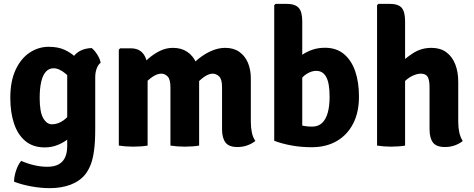

<svg xmlns="http://www.w3.org/2000/svg" viewBox="-20 -756 2459 997"><path d="M502.5 -430Q489.5 -420.5 482 -400Q474.5 -379.5 474.5 -354.5V-86.5Q474.5 -18 468.2 26.8Q462 71.5 450.5 100Q439 128.5 423.5 148.5Q394.5 185 346.5 203Q298.5 221 239 221Q192 221 141.8 211.8Q91.5 202.5 53 187.5Q53 161 63.5 129.5Q74 98 90 79.5Q122 93.5 157.2 101.8Q192.5 110 225 110Q263.5 110 286.2 96.5Q309 83 319 59Q329 35 329 3.5V-358.5Q329 -419 360.8 -461.5Q392.5 -504 456 -506.5Q470.5 -495.5 485 -472.8Q499.5 -450 502.5 -430ZM33.5 -248Q33.5 -334.5 61 -393.5Q88.5 -452.5 134 -482.8Q179.5 -513 233 -513Q281 -513 315 -497.5Q349 -482 371.8 -459.2Q394.5 -436.5 407.5 -414.5L383.5 -292.5Q355 -345 321 -373.2Q287 -401.5 258.5 -401.5Q234 -401.5 217.8 -383.2Q201.5 -365 193.8 -330.5Q186 -296 186 -247.5Q186 -175 204.2 -142.8Q222.5 -110.5 249.5 -110.5Q281 -110.5 310.8 -131.8Q340.5 -153 360 -193.5L381.5 -88.5Q365.5 -61 339.5 -39Q313.5 -17 281 -3.8Q248.5 9.5 212.5 9.5Q152 9.5 112.2 -23.2Q72.5 -56 53 -114Q33.5 -172 33.5 -248Z M659.5 -505Q702.5 -505 724.5 -476Q746.5 -447 746.5 -397V0Q713.5 5.5 672 5.5Q631.5 5.5 597 0V-498L604 -505ZM865 -302.5Q865 -344 850.5 -358.8Q836 -373.5 818 -373.5Q796 -373.5 771.8 -357Q747.5 -340.5 727.2 -316.2Q707 -292 697.5 -267.5V-398Q721 -425.5 749.2 -450.5Q777.5 -475.5 810 -491.5Q842.5 -507.5 878 -507.5Q921.5 -507.5 952 -487Q982.5 -466.5 998.2 -431Q1014 -395.5 1014 -350V0Q982 5.5 939.5 5.5Q899.5 5.5 865 0ZM1133 -303.5Q1133 -345 1117.8 -359.2Q1102.5 -373.5 1084.5 -373.5Q1064.5 -373.5 1040.5 -357Q1016.5 -340.5 995.5 -315Q974.5 -289.5 962 -262.5V-403Q984.5 -430 1015 -454Q1045.5 -478 1080.2 -492.8Q1115 -507.5 1149.5 -507.5Q1193.5 -507.5 1223 -486.5Q1252.5 -465.5 1267.5 -429.8Q1282.5 -394 1282.5 -348.5V-122.5Q1282.5 -93.5 1287.8 -68.2Q1293 -43 1306 -24Q1289.5 -10.5 1265.2 -1.5Q1241 7.5 1213 7.5Q1168.5 7.5 1150.8 -16.2Q1133 -40 1133 -84.5Z M1549.5 -25H1404V-729L1411 -736H1467Q1511.5 -736 1530.5 -715.8Q1549.5 -695.5 1549.5 -645.5ZM1844 -256Q1844.5 -174 1814 -114.5Q1783.5 -55 1728.2 -23.2Q1673 8.5 1598.5 8.5Q1544.5 8.5 1494.5 -0.5Q1444.5 -9.5 1404 -25L1474.5 -135Q1503.5 -117 1534.5 -107.8Q1565.5 -98.5 1600.5 -98.5Q1632 -98.5 1652 -117Q1672 -135.5 1681.8 -170.2Q1691.5 -205 1691.5 -253.5Q1691.5 -324 1674.2 -355.8Q1657 -387.5 1624 -388Q1600 -389 1573.2 -372.8Q1546.5 -356.5 1527.5 -322L1506.5 -435.5Q1526 -455.5 1549.8 -471.8Q1573.5 -488 1602.8 -498Q1632 -508 1667.5 -508Q1726.5 -508 1765.8 -475.5Q1805 -443 1824.5 -386Q1844 -329 1844 -256Z M2083.5 0Q2051.5 5.5 2010 5.5Q1973.5 5.5 1938 0V-729L1945 -736H2003Q2047.5 -736 2065.5 -715.8Q2083.5 -695.5 2083.5 -645.5ZM2359.5 -122.5Q2359.5 -93.5 2365 -68.2Q2370.5 -43 2383 -24Q2367 -10.5 2342.8 -1.5Q2318.5 7.5 2290.5 7.5Q2245.5 7.5 2228 -16.2Q2210.5 -40 2210.5 -84.5V-303Q2210.5 -339.5 2201 -356.5Q2191.5 -373.5 2165 -373.5Q2148.5 -373.5 2126.8 -364.5Q2105 -355.5 2084.2 -336.2Q2063.5 -317 2048 -286V-417.5Q2082.5 -452.5 2125 -480Q2167.5 -507.5 2220.5 -507.5Q2266.5 -507.5 2297.5 -484.8Q2328.5 -462 2344 -422.2Q2359.5 -382.5 2359.5 -331Z"/></svg>

Font: Signika Negative Light
Style: Bold
Weight: 700
Version: Version 2.001